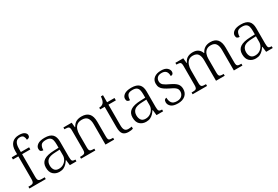

<svg xmlns="http://www.w3.org/2000/svg" viewBox="64 -1815 4149 2870"><g transform="rotate(-30 2138.5 -380.5)"><path d="M31 0V-31H55Q81 -31 97 -35.5Q113 -40 120.5 -56Q128 -72 128 -106V-499H35V-536H128V-592Q128 -678 171.5 -724.5Q215 -771 294 -771Q358 -771 387.5 -749Q417 -727 417 -698Q417 -674 401.5 -662Q386 -650 363 -650Q363 -683 348 -709Q333 -735 289 -735Q240 -735 216.5 -699Q193 -663 193 -597V-536H335V-499H193V-106Q193 -72 200.5 -56Q208 -40 224 -35.5Q240 -31 266 -31H313V0Z M548 10Q485 10 442.5 -28.5Q400 -67 400 -148Q400 -227 456.5 -265Q513 -303 630 -307L713 -310V-372Q713 -411 705.5 -441.5Q698 -472 674.5 -489Q651 -506 603 -506Q539 -506 518.5 -474.5Q498 -443 498 -391Q470 -391 456 -403.5Q442 -416 442 -445Q442 -486 483 -515Q524 -544 605 -544Q696 -544 737 -503.5Q778 -463 778 -380V-113Q778 -63 789 -47Q800 -31 838 -31H843V0H729L718 -94H713Q697 -69 675.5 -45.5Q654 -22 623.5 -6Q593 10 548 10ZM563 -34Q607 -34 641 -55Q675 -76 694 -109.5Q713 -143 713 -180V-277L640 -274Q540 -271 503 -237.5Q466 -204 466 -145Q466 -97 489 -65.5Q512 -34 563 -34Z M922 0V-31H937Q967 -31 984 -35.5Q1001 -40 1008.5 -55.5Q1016 -71 1016 -104V-434Q1016 -482 999.5 -493.5Q983 -505 943 -505H927V-536H1070L1078 -453H1083Q1113 -507 1152 -525.5Q1191 -544 1242 -544Q1325 -544 1367 -498Q1409 -452 1409 -354V-104Q1409 -71 1415 -55.5Q1421 -40 1437.5 -35.5Q1454 -31 1484 -31H1494V0H1344V-354Q1344 -420 1317 -459.5Q1290 -499 1223 -499Q1168 -499 1137 -474Q1106 -449 1093.5 -409.5Q1081 -370 1081 -326V-102Q1081 -70 1088 -55Q1095 -40 1112 -35.5Q1129 -31 1158 -31H1169V0Z M1741 10Q1676 10 1646 -24Q1616 -58 1616 -143V-495H1539V-525Q1584 -525 1611 -552Q1624 -565 1632.5 -590Q1641 -615 1645 -658H1681V-536H1809V-495H1681V-138Q1681 -81 1699.5 -56Q1718 -31 1757 -31Q1774 -31 1788.5 -32.5Q1803 -34 1818 -37V-1Q1804 4 1783 7Q1762 10 1741 10Z M2044 10Q1981 10 1938.5 -28.5Q1896 -67 1896 -148Q1896 -227 1952.5 -265Q2009 -303 2126 -307L2209 -310V-372Q2209 -411 2201.5 -441.5Q2194 -472 2170.5 -489Q2147 -506 2099 -506Q2035 -506 2014.5 -474.5Q1994 -443 1994 -391Q1966 -391 1952 -403.5Q1938 -416 1938 -445Q1938 -486 1979 -515Q2020 -544 2101 -544Q2192 -544 2233 -503.5Q2274 -463 2274 -380V-113Q2274 -63 2285 -47Q2296 -31 2334 -31H2339V0H2225L2214 -94H2209Q2193 -69 2171.5 -45.5Q2150 -22 2119.5 -6Q2089 10 2044 10ZM2059 -34Q2103 -34 2137 -55Q2171 -76 2190 -109.5Q2209 -143 2209 -180V-277L2136 -274Q2036 -271 1999 -237.5Q1962 -204 1962 -145Q1962 -97 1985 -65.5Q2008 -34 2059 -34Z M2595 10Q2512 10 2475.5 -22Q2439 -54 2439 -96Q2439 -128 2453.5 -140Q2468 -152 2483 -152Q2483 -96 2507.5 -61.5Q2532 -27 2597 -27Q2653 -27 2682 -57Q2711 -87 2711 -129Q2711 -153 2702 -171Q2693 -189 2669.5 -206Q2646 -223 2602 -243Q2547 -270 2513 -293.5Q2479 -317 2464 -344.5Q2449 -372 2449 -412Q2449 -474 2493.5 -509Q2538 -544 2613 -544Q2684 -544 2717 -514Q2750 -484 2750 -449Q2750 -399 2702 -399Q2702 -456 2677.5 -482Q2653 -508 2605 -508Q2554 -508 2529.5 -483.5Q2505 -459 2505 -421Q2505 -379 2536 -353.5Q2567 -328 2632 -299Q2708 -263 2737.5 -228.5Q2767 -194 2767 -140Q2767 -70 2719.5 -30Q2672 10 2595 10Z M2848 0V-31H2865Q2895 -31 2911.5 -35.5Q2928 -40 2935 -55.5Q2942 -71 2942 -104V-434Q2942 -482 2926 -493.5Q2910 -505 2871 -505H2860V-536H2996L3004 -450H3009Q3033 -503 3072 -523.5Q3111 -544 3160 -544Q3220 -544 3254 -518.5Q3288 -493 3303 -449H3309Q3354 -544 3466 -544Q3625 -544 3625 -356V-104Q3625 -71 3631.5 -55.5Q3638 -40 3654.5 -35.5Q3671 -31 3701 -31H3708V0H3560V-354Q3560 -424 3534 -461.5Q3508 -499 3446 -499Q3400 -499 3371.5 -477.5Q3343 -456 3330 -420Q3317 -384 3317 -340V-104Q3317 -71 3323.5 -55.5Q3330 -40 3346.5 -35.5Q3363 -31 3393 -31H3402V0H3252V-354Q3252 -423 3226 -461Q3200 -499 3137 -499Q3091 -499 3062.5 -475Q3034 -451 3020.5 -411.5Q3007 -372 3007 -326V-102Q3007 -70 3014 -55Q3021 -40 3038 -35.5Q3055 -31 3085 -31H3097V0Z M3936 10Q3873 10 3830.5 -28.5Q3788 -67 3788 -148Q3788 -227 3844.5 -265Q3901 -303 4018 -307L4101 -310V-372Q4101 -411 4093.5 -441.5Q4086 -472 4062.5 -489Q4039 -506 3991 -506Q3927 -506 3906.5 -474.5Q3886 -443 3886 -391Q3858 -391 3844 -403.5Q3830 -416 3830 -445Q3830 -486 3871 -515Q3912 -544 3993 -544Q4084 -544 4125 -503.5Q4166 -463 4166 -380V-113Q4166 -63 4177 -47Q4188 -31 4226 -31H4231V0H4117L4106 -94H4101Q4085 -69 4063.5 -45.5Q4042 -22 4011.5 -6Q3981 10 3936 10ZM3951 -34Q3995 -34 4029 -55Q4063 -76 4082 -109.5Q4101 -143 4101 -180V-277L4028 -274Q3928 -271 3891 -237.5Q3854 -204 3854 -145Q3854 -97 3877 -65.5Q3900 -34 3951 -34Z"/></g></svg>

Font: Noto Serif Hentaigana Light
Style: Regular
Weight: 300
Designer: Kazuhiro Yamada
Foundry: nipponia
Version: Version 1.000; ttfautohint (v1.8.4.7-5d5b)